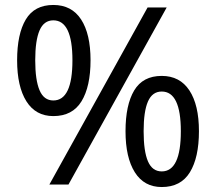

<svg xmlns="http://www.w3.org/2000/svg" viewBox="-20 -744 871 774"><path d="M195 -724Q269 -724 307 -665.5Q345 -607 345 -501Q345 -395 308.5 -335.5Q272 -276 195 -276Q124 -276 86.5 -335.5Q49 -395 49 -501Q49 -607 84 -665.5Q119 -724 195 -724ZM652 -714 256 0H179L575 -714ZM195 -662Q157 -662 139.5 -621.5Q122 -581 122 -501Q122 -421 139.5 -380Q157 -339 195 -339Q272 -339 272 -501Q272 -662 195 -662ZM632 -438Q705 -438 743.5 -379.5Q782 -321 782 -215Q782 -109 745.5 -49.5Q709 10 632 10Q561 10 523.5 -49.5Q486 -109 486 -215Q486 -321 521 -379.5Q556 -438 632 -438ZM632 -375Q594 -375 576.5 -335Q559 -295 559 -215Q559 -134 576.5 -93.5Q594 -53 632 -53Q709 -53 709 -215Q709 -375 632 -375Z"/></svg>

Font: Go Noto Current
Style: Regular
Weight: 400
Designer: Monotype Design Team
Foundry: Monotype Imaging Inc.
Version: Version 2.007; ttfautohint (v1.8) -l 8 -r 50 -G 200 -x 14 -D